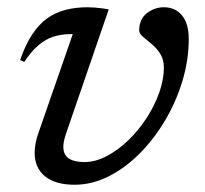

<svg xmlns="http://www.w3.org/2000/svg" viewBox="-20 -499 564 529"><path d="M500 -391.5Q500 -334 482.8 -276.5Q465.5 -219 435 -167.5Q404.5 -116 364.8 -76Q325 -36 279.2 -13Q233.5 10 185.5 10Q132.5 10 104 -13.2Q75.5 -36.5 75.5 -78Q75.5 -103.5 86 -133L180.5 -405Q179 -405 177.5 -405Q176 -405 174.5 -405Q149 -405 127.2 -398Q105.5 -391 85.8 -374.2Q66 -357.5 47 -328.5L35.5 -333.5Q50 -376 68.8 -404.2Q87.5 -432.5 110.5 -448.8Q133.5 -465 161.2 -472Q189 -479 221.5 -479Q231 -479 240.8 -478.2Q250.5 -477.5 260.2 -476.2Q270 -475 279.5 -473L162 -131Q158.5 -120.5 156.5 -111.5Q154.5 -102.5 154.5 -95Q154.5 -72.5 169.5 -62.5Q184.5 -52.5 212.5 -52.5Q243 -52.5 274.2 -69Q305.5 -85.5 333.8 -112.8Q362 -140 384 -174Q406 -208 418.8 -244Q431.5 -280 431.5 -312.5Q431.5 -335.5 421.2 -351.2Q411 -367 397.5 -378Q384 -389 373.8 -397.8Q363.5 -406.5 363.5 -415Q363.5 -446 384.5 -462.5Q405.5 -479 431.5 -479Q463 -479 481.5 -456.5Q500 -434 500 -391.5Z"/></svg>

Font: Newsreader 12pt
Style: Italic
Weight: 400
Italic angle: -17°
Version: Version 1.003